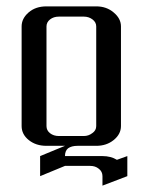

<svg xmlns="http://www.w3.org/2000/svg" viewBox="-20 -458 448 603"><path d="M47.9 -62V-375Q47.9 -399.9 69.8 -418.9Q91.8 -438 126 -438H282.2Q314.5 -438 336.9 -418.9Q359.9 -399.9 359.9 -375V-62Q359.9 -36.6 336.9 -18.1Q314.5 0 282.2 0H223.1Q204.6 0 193.8 7.8Q184.1 15.6 184.1 32.2H301.8Q328.1 32.2 347.2 43.9L379.9 32.2V95.2L301.8 125V95.2Q301.8 80.6 290 71.8Q279.3 63 263.2 63H184.1L106 95.2V32.2L184.1 0H126Q92.8 0 70.3 -18.1Q47.9 -36.1 47.9 -62ZM126 -62Q126 -48.3 137.2 -39.6Q148.4 -30.8 165 -30.8H243.2Q258.3 -30.8 270 -40Q282.2 -48.3 282.2 -62V-375Q282.2 -388.2 270.5 -397Q258.8 -405.8 243.2 -405.8H165Q148.4 -405.8 137.2 -397Q126 -388.2 126 -375Z"/></svg>

Font: Hhenum
Style: Regular
Weight: 400
Designer: T. Christopher White
Version: Version 1.0